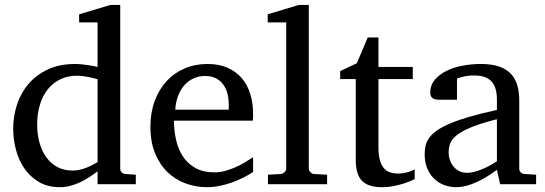

<svg xmlns="http://www.w3.org/2000/svg" viewBox="-20 -757 2240 789"><path d="M380.9 -431.2Q374.5 -433.1 364.5 -435.8Q354.5 -438.5 343 -440.7Q331.5 -442.9 319.1 -444.3Q306.6 -445.8 295.9 -445.8Q258.8 -445.8 228.5 -431.4Q198.2 -417 177 -390.9Q155.8 -364.7 144.3 -327.6Q132.8 -290.5 132.8 -245.1Q132.8 -204.1 142.6 -169.7Q152.3 -135.3 170.9 -109.9Q189.5 -84.5 216.3 -70.3Q243.2 -56.2 277.8 -56.2Q293 -56.2 307.1 -59.3Q321.3 -62.5 334.5 -67.6Q347.7 -72.8 359.4 -78.9Q371.1 -85 380.9 -90.8ZM380.9 0V-53.2Q363.8 -40 345.5 -28.1Q327.1 -16.1 307.9 -7.3Q288.6 1.5 268.3 6.8Q248 12.2 226.1 12.2Q175.8 12.2 139.4 -9.5Q103 -31.2 79.6 -65.7Q56.2 -100.1 45.2 -142.8Q34.2 -185.5 34.2 -228Q34.2 -278.8 49.8 -326.9Q65.4 -375 97.2 -412.1Q128.9 -449.2 176.8 -471.7Q224.6 -494.1 289.1 -494.1Q300.8 -494.1 314.5 -492.7Q328.1 -491.2 341.1 -489.5Q354 -487.8 364.5 -485.6Q375 -483.4 380.9 -481.9V-665H305.2V-698.2L434.1 -736.8H474.1V-64Q474.1 -54.7 480 -48.8Q485.8 -43 495.1 -42L538.1 -39.1V0Z M1020 -49.8Q999 -36.6 976.3 -25.4Q953.6 -14.2 929.4 -5.9Q905.3 2.4 880.4 7.3Q855.5 12.2 830.1 12.2Q784.7 12.2 742.7 -3.2Q700.7 -18.6 668.7 -49.3Q636.7 -80.1 617.4 -126.7Q598.1 -173.3 598.1 -235.8Q598.1 -294.4 615.7 -342Q633.3 -389.6 664.6 -423.6Q695.8 -457.5 738.8 -475.8Q781.7 -494.1 833 -494.1Q879.4 -494.1 914.6 -478.8Q949.7 -463.4 973.1 -436.3Q996.6 -409.2 1008.3 -371.3Q1020 -333.5 1020 -289.1V-275.9Q1020 -268.1 1019 -261.2H694.8Q694.8 -223.1 702.9 -185.1Q710.9 -147 730 -116.7Q749 -86.4 781.2 -67.6Q813.5 -48.8 861.8 -48.8Q883.3 -48.8 904.3 -54.4Q925.3 -60.1 945.6 -68.8Q965.8 -77.6 984.4 -88.6Q1002.9 -99.6 1020 -110.8ZM919.9 -328.1Q919.9 -353 914.1 -374.3Q908.2 -395.5 896.2 -411.1Q884.3 -426.8 866 -435.8Q847.7 -444.8 822.8 -444.8Q797.9 -444.8 776.4 -435.3Q754.9 -425.8 738.5 -407.7Q722.2 -389.6 712.2 -364Q702.1 -338.4 700.2 -306.2H919.9Z M1081.1 0V-39.1L1134.3 -42Q1141.1 -42 1148.7 -49.1Q1156.2 -56.2 1156.2 -63V-665H1080.1V-698.2L1208 -736.8H1249V-63Q1249 -56.2 1256.1 -49.1Q1263.2 -42 1270 -42L1324.2 -39.1V0Z M1684.1 -21Q1665.5 -11.7 1643.6 -4.4Q1625 2 1600.6 7.1Q1576.2 12.2 1549.3 12.2Q1492.7 12.2 1467.3 -14.2Q1441.9 -40.5 1441.9 -100.1V-432.1H1377.9V-464.8L1446.3 -497.1L1491.2 -603H1535.2V-481.9H1676.3V-432.1H1535.2V-152.8Q1535.2 -123 1540.3 -102.3Q1545.4 -81.5 1555.4 -68.6Q1565.4 -55.7 1580.3 -49.8Q1595.2 -43.9 1615.2 -43.9Q1629.9 -43.9 1642.3 -46.4Q1654.8 -48.8 1664.1 -52.2Q1674.8 -56.2 1684.1 -61Z M2022 -267.1Q1954.6 -250 1915 -233.4Q1875.5 -216.8 1855.2 -200Q1835 -183.1 1829.3 -165.8Q1823.7 -148.4 1823.7 -129.9Q1823.7 -114.3 1828.9 -99.4Q1834 -84.5 1843.5 -72.8Q1853 -61 1866.9 -54Q1880.9 -46.9 1898.9 -46.9Q1918.9 -46.9 1940.7 -54.2Q1962.4 -61.5 1980.5 -70.3Q2001.5 -80.6 2022 -94.2ZM2035.2 0 2022 -59.1Q1995.6 -39.1 1967.8 -23.4Q1955.6 -16.6 1941.9 -10.3Q1928.2 -3.9 1913.8 1.2Q1899.4 6.3 1884.5 9.3Q1869.6 12.2 1855 12.2Q1827.6 12.2 1804 2.9Q1780.3 -6.3 1762.7 -23.9Q1745.1 -41.5 1735.1 -66.4Q1725.1 -91.3 1725.1 -123Q1725.1 -141.6 1728.8 -158.2Q1732.4 -174.8 1743.7 -190.4Q1754.9 -206.1 1775.1 -220.5Q1795.4 -234.9 1828.4 -249Q1861.3 -263.2 1908.9 -277.1Q1956.5 -291 2022 -305.2V-348.1Q2022 -398.4 1999.5 -422.6Q1977.1 -446.8 1928.7 -446.8Q1902.3 -446.8 1883.8 -441.9Q1865.2 -437 1857.9 -434.1V-347.2H1785.2Q1778.3 -347.2 1771.7 -348.1Q1765.1 -349.1 1759.8 -352.3Q1754.4 -355.5 1751.2 -361.1Q1748 -366.7 1748 -376Q1748 -406.7 1766.6 -429Q1785.2 -451.2 1814.9 -465.8Q1844.7 -480.5 1881.8 -487.3Q1918.9 -494.1 1956.1 -494.1Q2002.4 -494.1 2033 -482.9Q2063.5 -471.7 2081.3 -451.7Q2099.1 -431.6 2106.4 -404.3Q2113.8 -377 2113.8 -344.2V-64Q2113.8 -54.7 2119.9 -48.8Q2126 -43 2134.8 -42L2183.1 -39.1V0Z"/></svg>

Font: BabelStone Ogham Pictish
Style: Bold
Weight: 700
Designer: Andrew West
Foundry: BabelStone
Version: Version 1.02 March 14, 2022